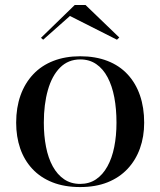

<svg xmlns="http://www.w3.org/2000/svg" viewBox="-20 -743 650 778"><path d="M304.7 -515Q367.1 -515 415.6 -496.1Q464.1 -477.3 497.1 -441.6Q530.1 -406 547.2 -356.4Q564.2 -306.8 564.2 -246Q564.2 -189.3 547.1 -141.7Q530 -94.1 497 -58.8Q463.9 -23.5 415.7 -4.2Q367.5 15 304.7 15Q241.1 15 192.5 -4.2Q143.8 -23.5 111 -58.8Q78.2 -94.1 61.8 -141.7Q45.5 -189.3 45.5 -246Q45.5 -306.8 63.1 -356.4Q80.8 -406 114.3 -441.6Q147.7 -477.3 196 -496.1Q244.2 -515 304.7 -515ZM305.3 -502.2Q256.4 -502.2 223.4 -469.1Q190.5 -436.1 174.1 -378.2Q157.6 -320.4 157.6 -246Q157.6 -193.2 166.5 -147.9Q175.3 -102.6 193.8 -68.9Q212.3 -35.2 240 -16.5Q267.6 2.2 304.7 2.2Q341.5 2.2 369 -16.3Q396.4 -34.7 415.1 -68.5Q433.9 -102.2 442.9 -147.5Q452 -192.8 452 -246Q452 -301.7 443.2 -348.4Q434.3 -395.2 416 -429.7Q397.7 -464.3 370 -483.2Q342.4 -502.2 305.3 -502.2ZM154.9 -582.1 146 -589.7 282.8 -722.7H326.6L463.4 -591L453.9 -582.1L263.4 -678.3Z"/></svg>

Font: Kalnia Thin
Style: Regular
Weight: 100
Version: Version 1.105